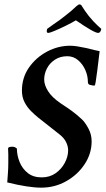

<svg xmlns="http://www.w3.org/2000/svg" viewBox="-20 -865 491 893"><path d="M171.9 7.8Q112.3 7.8 13.7 -16.6Q15.6 -42 16.6 -56.6Q17.6 -71.3 18.1 -82.5Q18.6 -93.8 18.6 -107.9Q18.6 -122.1 18.6 -145.5L17.6 -174.8Q17.6 -182.6 38.1 -182.6Q49.8 -182.6 58.6 -173.8Q58.6 -142.6 71.3 -111.3Q84 -80.1 109.4 -60.1Q134.8 -40 173.8 -40Q210.9 -40 238.3 -59.1Q265.6 -78.1 281.2 -107.4Q296.9 -136.7 296.9 -166Q296.9 -184.6 287.6 -203.6Q278.3 -222.7 258.8 -238.3L156.2 -319.3Q140.6 -332 123.5 -349.1Q106.4 -366.2 94.2 -389.6Q82 -413.1 82 -443.4Q82 -503.9 114.7 -550.8Q147.5 -597.7 198.7 -625Q250 -652.3 306.6 -652.3Q321.3 -652.3 339.8 -649.4Q358.4 -646.5 380.9 -641.6Q426.8 -629.9 443.4 -627L432.6 -538.1Q427.7 -504.9 425.3 -485.8Q422.9 -466.8 418.9 -466.8Q410.2 -466.8 401.4 -469.7Q388.7 -470.7 388.7 -484.4Q388.7 -512.7 376.5 -540Q364.3 -567.4 342.8 -585.4Q321.3 -603.5 293 -603.5Q259.8 -603.5 235.4 -587.4Q210.9 -571.3 198.2 -546.4Q185.5 -521.5 185.5 -495.1Q185.5 -469.7 203.6 -440.9Q221.7 -412.1 261.7 -384.8Q295.9 -362.3 315.9 -347.7Q335.9 -333 361.3 -309.6Q375 -296.9 390.6 -268.6Q406.2 -240.2 406.2 -208Q406.2 -150.4 373.5 -101.1Q340.8 -51.8 287.6 -22Q234.4 7.8 171.9 7.8ZM205.1 -711.9Q193.4 -711.9 199.2 -730.5Q200.2 -731.4 207 -736.3Q213.9 -741.2 227.5 -751Q256.8 -770.5 281.2 -790Q297.9 -802.7 311 -814Q324.2 -825.2 335 -835.9Q345.7 -844.7 348.6 -844.7Q357.4 -844.7 361.3 -835.9Q363.3 -832 374 -816.4Q384.8 -800.8 392.6 -791Q415 -763.7 432.1 -748Q449.2 -732.4 451.2 -730.5Q447.3 -711.9 436.5 -711.9Q418 -711.9 333 -770.5Q313.5 -758.8 285.6 -745.1Q257.8 -731.4 234.4 -721.7Q210.9 -711.9 205.1 -711.9Z"/></svg>

Font: Crimson Text SemiBold
Style: Italic
Weight: 600
Italic angle: -11°
Designer: Sebastian Kosch
Foundry: Sebastian Kosch
Version: Version 1.100; ttfautohint (v1.8.4)